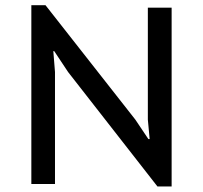

<svg xmlns="http://www.w3.org/2000/svg" viewBox="-20 -691 762 721"><path d="M235.8 -420.4 183.6 -499H180.2L186.5 -420.4V0H97.7V-671.4H150.9L488.3 -241.7L537.1 -168.9H542L535.2 -241.7V-662.1H624.5V9.3H571.3Z"/></svg>

Font: PT Astra Sans
Style: Regular
Weight: 400
Designer: A.Korolkova, I. Chaeva
Foundry: ParaType Ltd
Version: Version 1.001; ttfautohint (v1.6)